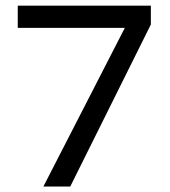

<svg xmlns="http://www.w3.org/2000/svg" viewBox="-20 -764 612 691"><path d="M136.2 -92.8 429.2 -663.6H43.9V-743.7H522.9V-675.8L232.9 -92.8Z"/></svg>

Font: Noto Sans Telugu UI
Style: Regular
Weight: 400
Designer: Monotype Design Team
Foundry: Monotype Imaging Inc.
Version: Version 1.05